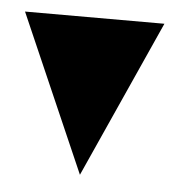

<svg xmlns="http://www.w3.org/2000/svg" viewBox="-34 -433 334 365"><g transform="rotate(5 133.0 -250.0)"><path d="M266 -400 131 -100 0 -400Z"/></g></svg>

Font: Bravura Text
Style: Regular
Weight: 400
Designer: Daniel Spreadbury et al.
Foundry: Steinberg Media Technologies GmbH
Version: Version 1.38